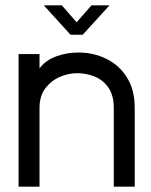

<svg xmlns="http://www.w3.org/2000/svg" viewBox="-20 -704 568 724"><path d="M488 0H409V-297Q409 -345 388.5 -374Q368 -403 336.5 -415.5Q305 -428 271 -428Q238 -428 205.5 -414Q173 -400 151 -371Q129 -342 129 -297V0H50V-500H129V-446Q152 -477 192 -491.5Q232 -506 275 -506Q333 -506 381.5 -482Q430 -458 459 -411.5Q488 -365 488 -297ZM246 -573 145 -684H213L269 -620L325 -684H393L292 -573Z"/></svg>

Font: Kulim Park
Style: Regular
Weight: 400
Designer: Noponies / Dale Sattler
Foundry: Noponies
Version: Version 1.000; ttfautohint (v1.8.3)